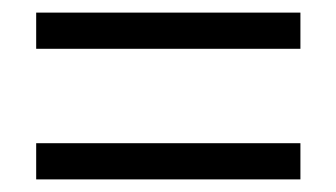

<svg xmlns="http://www.w3.org/2000/svg" viewBox="-20 -474 531 303"><path d="M37.1 -454.1H454.1V-397H37.1ZM37.1 -248H454.1V-190.9H37.1Z"/></svg>

Font: Argentum Sans Light
Style: Regular
Weight: 300
Designer: Julieta Ulanovsky (Modified by Cristiano Sobral)
Foundry: Julieta Ulanovsky
Version: Version 1.000; ttfautohint (v1.5.65-e2d9)